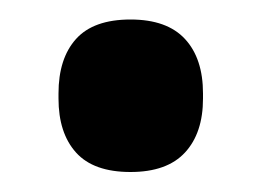

<svg xmlns="http://www.w3.org/2000/svg" viewBox="-20 -160 261 192"><path d="M110.5 12Q73.5 12 56 -7.5Q38.5 -27 38.5 -61.5V-66.5Q38.5 -101.5 56 -121Q73.5 -140.5 110.5 -140.5Q147 -140.5 165 -121Q183 -101.5 183 -66.5V-61.5Q183 -27 165 -7.5Q147 12 110.5 12Z"/></svg>

Font: Anek Gurmukhi SemiBold
Style: Regular
Weight: 600
Designer: Sarang Kulkarni (Gurmukhi), Yesha Goshar (Latin)
Foundry: Ek Type
Version: Version 1.003